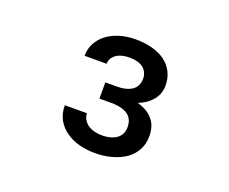

<svg xmlns="http://www.w3.org/2000/svg" viewBox="-75 -832 751 629"><g transform="rotate(20 300.0 -518.0)"><path d="M256.8 -549.3V-492.7H297.9Q319.8 -492.7 336.7 -487.8Q353.5 -482.9 363.3 -472.2Q369.1 -465.8 372.3 -457Q375.5 -448.2 375.5 -436.5Q375.5 -424.8 371.6 -415.3Q367.7 -405.8 359.9 -398.9Q351.1 -391.1 337.2 -386.7Q323.2 -382.3 305.7 -382.3Q288.6 -382.3 274.7 -386.7Q260.7 -391.1 251.5 -398.9Q243.7 -405.8 239.3 -414.6Q234.9 -423.3 234.9 -433.6H157.7Q157.7 -403.8 170.2 -382.3Q182.6 -360.8 203.1 -347.2Q223.1 -333 249.3 -326.4Q275.4 -319.8 303.2 -319.8Q334.5 -319.8 361.8 -327.4Q389.2 -335 409.7 -349.1Q429.7 -363.3 441.2 -384.3Q452.6 -405.3 452.6 -432.6Q452.6 -450.7 447.8 -465.6Q442.9 -480.5 432.6 -491.7Q423.8 -502 410.4 -509.8Q397 -517.6 379.4 -522.5Q392.6 -527.3 403.3 -534.2Q414.1 -541 421.9 -549.3Q433.6 -561 439.7 -575.4Q445.8 -589.8 445.8 -606Q445.8 -632.8 435.3 -653.3Q424.8 -673.8 405.8 -688Q386.7 -701.7 360.4 -708.7Q334 -715.8 302.7 -715.8Q273.4 -715.8 248 -708.3Q222.7 -700.7 204.1 -687Q185.1 -672.9 174.1 -652.8Q163.1 -632.8 163.1 -607.9H239.7Q239.7 -616.2 242.9 -623.3Q246.1 -630.4 251.5 -635.3Q259.8 -644 273.4 -648.4Q287.1 -652.8 304.2 -652.8Q319.8 -652.8 331.8 -649.4Q343.8 -646 352.1 -639.6Q360.4 -632.8 364.7 -623.3Q369.1 -613.8 369.1 -602.5Q369.1 -588.9 363.5 -578.1Q357.9 -567.4 346.7 -560.5Q337.9 -555.2 325.4 -552.2Q313 -549.3 297.9 -549.3Z"/></g></svg>

Font: RobotoMono Nerd Font
Style: Regular
Weight: 400
Monospace: yes
Designer: Google
Version: Version 3.000;Nerd Fonts 3.2.1